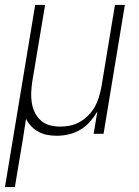

<svg xmlns="http://www.w3.org/2000/svg" viewBox="-43 -540 563 775"><path d="M-23 215 99 -520H139L87 -209Q84 -188 83 -166.5Q82 -145 85.5 -124Q89 -103 98 -85Q107 -67 122 -53.5Q137 -40 157.5 -34.5Q178 -29 200 -29Q220 -29 240 -33Q260 -37 278.5 -47.5Q297 -58 313 -74Q329 -90 339.5 -108.5Q350 -127 356 -147Q362 -167 366 -187L421 -520H461L375 0H335L350 -90Q337 -68 320 -48.5Q303 -29 280.5 -16Q258 -3 234 2.5Q210 8 186 8Q166 8 147.5 4.5Q129 1 112.5 -8Q96 -17 83.5 -30Q71 -43 62 -60Q56 -18 49 24Q42 66 35 107L17 215Z"/></svg>

Font: Iosevka Term Curly XLt Obl
Style: Regular
Weight: 200
Italic angle: -9°
Designer: Belleve Invis
Foundry: Belleve Invis
Version: Version 32.3.0